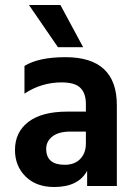

<svg xmlns="http://www.w3.org/2000/svg" viewBox="-20 -745 547 769"><path d="M313 -556H212L96 -725H222ZM324 -218H262Q215 -218 190 -198.5Q165 -179 165 -149Q165 -85 239 -85Q279 -85 301.5 -108.5Q324 -132 324 -170ZM78 -370V-481Q135 -516 242 -516Q448 -516 448 -324V0H329V-61Q294 4 197 4Q125 4 82.5 -38Q40 -80 40 -144Q40 -216 94 -257Q148 -298 250 -298H324V-329Q324 -371 302 -393Q280 -415 227 -415Q146 -415 78 -370Z"/></svg>

Font: Hind SemiBold
Style: Regular
Weight: 600
Designer: Manushi Parikh, Satya Rajpurohit
Foundry: Indian Type Foundry
Version: Version 2.001;PS 1.0;hotconv 1.0.79;makeotf.lib2.5.61930; tt